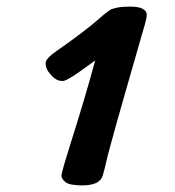

<svg xmlns="http://www.w3.org/2000/svg" viewBox="-20 -552 530 581"><path d="M291 -21Q297 -42 301 -60Q305 -78 311 -100Q333 -182 358 -268Q383 -354 409 -446Q414 -462 419 -480Q424 -498 424 -508Q424 -518 412.5 -525Q401 -532 373 -532Q350 -532 335 -529Q320 -526 313 -522Q308 -518 301 -513Q294 -508 284 -499Q263 -480 227.5 -453Q192 -426 153 -399Q118 -375 118 -361Q118 -343 132 -328Q139 -319 148 -313Q157 -307 169 -307Q175 -307 182.5 -311Q190 -315 200 -321Q217 -332 230.5 -342Q244 -352 268 -369Q250 -303 232 -242.5Q214 -182 193 -116Q188 -99 181.5 -78.5Q175 -58 170.5 -41Q166 -24 166 -20Q166 -11 178 -1Q190 9 230 9Q254 9 270 2Q286 -5 291 -21Z"/></svg>

Font: Lisu Bosa ExtraBold
Style: Italic
Weight: 800
Italic angle: -19°
Designer: David Morse, Annie Olsen, Victor Gaultney, Frank Grießhammer (Latin)
Foundry: SIL International
Version: Version 2.000